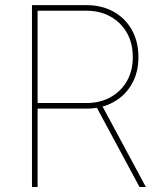

<svg xmlns="http://www.w3.org/2000/svg" viewBox="-20 -748 649 768"><path d="M107.9 0V-727.5H325.7Q386.7 -727.5 433.6 -701.7Q480.5 -675.8 507.1 -628.9Q533.7 -582 533.7 -519.5Q533.7 -458 507.1 -411.6Q480.5 -365.2 433.6 -339.4Q386.7 -313.5 325.7 -313.5H119.6V-335.9H325.7Q379.9 -335.9 421.6 -358.9Q463.4 -381.8 487.3 -423.1Q511.2 -464.4 511.2 -519.5Q511.2 -575.7 487.3 -617.2Q463.4 -658.7 421.6 -681.9Q379.9 -705.1 325.7 -705.1H130.4V0ZM538.1 0 359.9 -331.1H385.3L563.5 0Z"/></svg>

Font: Inter 17pt Thin
Style: Regular
Weight: 250
Version: Version 4.001;git-66647c0bb